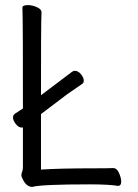

<svg xmlns="http://www.w3.org/2000/svg" viewBox="-20 -725 540 754"><path d="M107 9Q84 9 70 -20Q64 -31 64 -37Q64 -44 67 -50.5Q70 -57 70 -70V-225Q69 -224 65 -224Q53 -224 42 -238Q31 -252 31 -264Q31 -272 38 -278L70 -299Q70 -628 69 -650L68 -695Q68 -705 90 -705Q106 -705 124.5 -697Q143 -689 143 -677L142 -640Q141 -622 141 -351Q255 -437 261.5 -442Q268 -447 273 -447Q287 -447 298 -433.5Q309 -420 309 -408Q309 -399 302 -395L244 -355L141 -277V-59Q214 -64 349 -64Q411 -64 424 -65Q439 -65 447.5 -45.5Q456 -26 456 -12Q456 5 443 5Q408 -1 332 -1Q141 -1 107 9Z"/></svg>

Font: LXGW WenKai Mono Lite
Style: Regular
Weight: 400
Monospace: yes
Designer: LXGW / Fontworks Inc.
Foundry: LXGW / Fontworks Inc.
Version: Version 1.520; June 14, 2025